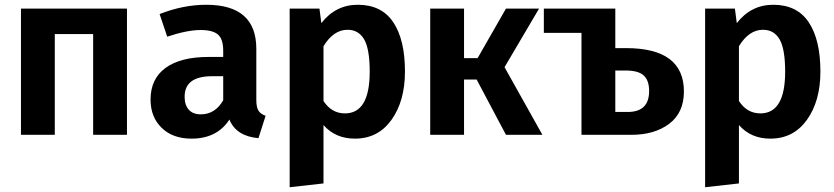

<svg xmlns="http://www.w3.org/2000/svg" viewBox="-20 -566 3502 806"><path d="M371 0V-423H210V0H68V-530H513V0Z M1056 -147Q1056 -116 1065 -101.5Q1074 -87 1095 -80L1065 14Q972 6 943 -64Q891 16 784 16Q705 16 658.5 -29.5Q612 -75 612 -148Q612 -235 675 -281Q738 -327 856 -327H917V-353Q917 -402 895 -421Q873 -440 822 -440Q766 -440 682 -412L650 -507Q749 -546 846 -546Q1056 -546 1056 -361ZM823 -86Q883 -86 917 -145V-246H870Q755 -246 755 -160Q755 -125 772.5 -105.5Q790 -86 823 -86Z M1482 -546Q1582 -546 1631 -472.5Q1680 -399 1680 -266Q1680 -142 1623.5 -63Q1567 16 1470 16Q1388 16 1338 -41V204L1196 220V-530H1321L1329 -469Q1389 -546 1482 -546ZM1428 -90Q1532 -90 1532 -265Q1532 -361 1508.5 -401Q1485 -441 1439 -441Q1380 -441 1338 -372V-142Q1372 -90 1428 -90Z M2243 -530 2098 -284 2257 0H2104L1981 -232H1928V0H1786V-530H1928V-322H1985L2104 -530Z M2608 -364Q2851 -364 2851 -182Q2851 -93 2789.5 -46.5Q2728 0 2630 0H2421V-428H2263V-530H2564L2563 -529V-364ZM2615 -96Q2705 -96 2705 -184Q2705 -228 2682.5 -249Q2660 -270 2606 -270H2563V-96Z M3226 -546Q3326 -546 3375 -472.5Q3424 -399 3424 -266Q3424 -142 3367.5 -63Q3311 16 3214 16Q3132 16 3082 -41V204L2940 220V-530H3065L3073 -469Q3133 -546 3226 -546ZM3172 -90Q3276 -90 3276 -265Q3276 -361 3252.5 -401Q3229 -441 3183 -441Q3124 -441 3082 -372V-142Q3116 -90 3172 -90Z"/></svg>

Font: FiraGO SemiBold
Style: Regular
Weight: 600
Designer: bBox Type
Foundry: bBox Type GmbH
Version: Version 1.001;PS 001.001;hotconv 1.0.88;makeotf.lib2.5.64775